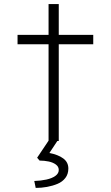

<svg xmlns="http://www.w3.org/2000/svg" viewBox="-20 -691 545 941"><path d="M218 0V-671H268V0ZM66 -474V-520H437V-474ZM155 230 148 196Q180 195 207.5 189Q235 183 251.5 171Q268 159 268 142Q268 126 254 115.5Q240 105 218.5 100.5Q197 96 174 96L162 82L221 -6H265L222 59Q265 67 290 85.5Q315 104 315 135Q315 162 300.5 181Q286 200 262 210Q238 220 210.5 225Q183 230 155 230Z"/></svg>

Font: Lexend Exa ExtraLight
Style: Regular
Weight: 250
Designer: Bonnie Shaver-Troup, Thomas Jockin
Foundry: Lexend
Version: Version 1.007